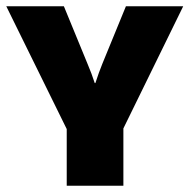

<svg xmlns="http://www.w3.org/2000/svg" viewBox="-27 -590 602 610"><path d="M365 -182V0H185V-180L-7 -570H176L252 -385Q264 -357 274 -326H276Q287 -360 298 -387L373 -570H555Z"/></svg>

Font: Lalezar
Style: Regular
Weight: 400
Designer: Borna Izadpanah
Foundry: Borna Izadpanah
Version: Version 1.004